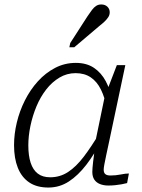

<svg xmlns="http://www.w3.org/2000/svg" viewBox="-20 -829 639 861"><path d="M484 -376 460 -342Q450 -392 432.5 -427.5Q415 -463 387 -482Q359 -501 319 -501Q280 -501 246.5 -481Q213 -461 187 -427.5Q161 -394 143.5 -352Q126 -310 116.5 -264.5Q107 -219 107 -177Q107 -131 117.5 -99Q128 -67 149.5 -50.5Q171 -34 205 -34Q249 -34 285 -57.5Q321 -81 355 -125.5Q389 -170 426 -232L436 -201Q404 -138 367 -90Q330 -42 288.5 -15Q247 12 197 12Q145 12 111 -11Q77 -34 60 -76.5Q43 -119 43 -178Q43 -228 55.5 -280Q68 -332 92 -379.5Q116 -427 150 -464.5Q184 -502 227 -524.5Q270 -547 320 -547Q368 -547 401 -525Q434 -503 454.5 -464.5Q475 -426 484 -376ZM542 -537 470 -197Q462 -160 456.5 -134Q451 -108 448 -92Q445 -76 445 -68Q445 -54 452.5 -48Q460 -42 475 -42Q499 -42 521 -46.5Q543 -51 558 -51L550 -8Q539 -5 525 -2.5Q511 0 496 1.5Q481 3 466 3Q445 3 428.5 -3.5Q412 -10 403 -23.5Q394 -37 394 -58Q394 -72 397.5 -103Q401 -134 406 -169L403 -171L451 -403L456 -412L504 -537ZM373 -757Q384 -773 392.5 -784.5Q401 -796 411 -802.5Q421 -809 434 -809Q451 -809 461.5 -799Q472 -789 472 -774Q472 -762 465.5 -752Q459 -742 449 -732.5Q439 -723 425 -712L313 -617H291L295 -636Z"/></svg>

Font: Roboto Serif ExtraLight
Style: Italic
Weight: 250
Italic angle: -10°
Designer: Greg Gazdowicz
Foundry: Commercial Type
Version: Version 1.008